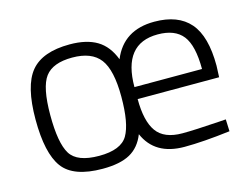

<svg xmlns="http://www.w3.org/2000/svg" viewBox="-77 -636 1017 774"><g transform="rotate(-15 431.5 -249.5)"><path d="M612 -45Q662 -45 766 -52L795 -54L797 -4Q684 10 606 10Q483 10 441 -87Q421 -36 379.5 -13Q338 10 265 10Q143 10 98.5 -50.5Q54 -111 54 -251.5Q54 -392 102.5 -450.5Q151 -509 265 -509Q335 -509 378.5 -483Q422 -457 444 -399Q489 -509 618 -509Q717 -509 766 -452.5Q815 -396 815 -273L813 -225H473Q473 -133 504.5 -89Q536 -45 612 -45ZM116 -253.5Q116 -137 144.5 -90.5Q173 -44 264.5 -44Q356 -44 384 -92Q412 -140 412 -251.5Q412 -363 377 -409Q342 -455 261 -455Q180 -455 148 -412.5Q116 -370 116 -253.5ZM473 -275H755Q755 -373 722.5 -414.5Q690 -456 618 -456Q473 -456 473 -275Z"/></g></svg>

Font: Titillium Web
Style: Light
Weight: 300
Version: Version 1.001;PS 57.000;hotconv 1.0.70;makeotf.lib2.5.55311